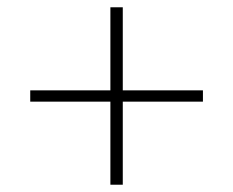

<svg xmlns="http://www.w3.org/2000/svg" viewBox="-20 -569 640 527"><path d="M283 -62V-290H63V-321H283V-549H317V-321H537V-290H317V-62Z"/></svg>

Font: IBM Plex Sans Arabic ExtLt
Style: Regular
Weight: 200
Designer: Mike Abbink, Paul van der Laan, Pieter van Rosmalen, Wael Morcos, Khajak Apelian
Foundry: Bold Monday
Version: Version 1.2